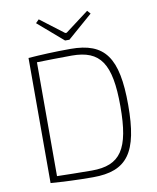

<svg xmlns="http://www.w3.org/2000/svg" viewBox="-96 -961 852 1043"><g transform="rotate(-10 330.0 -439.0)"><path d="M335 -749 473 -869 457 -887 327 -789H319L190 -887L172 -869L311 -749ZM332 -699C243 -699 166 -695 99 -690V0C167 5 242 9 332 9C521 9 588 -83 588 -345C588 -607 521 -699 332 -699ZM332 -28C258 -28 196 -30 140 -31V-659C197 -660 258 -662 332 -662C490 -662 545 -581 545 -345C545 -109 490 -28 332 -28Z"/></g></svg>

Font: Exo 2 Extra Light
Style: Regular
Weight: 250
Designer: Natanael Gama
Version: Version 1.001;PS 001.001;hotconv 1.0.88;makeotf.lib2.5.64775